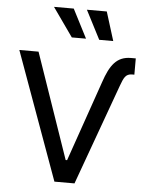

<svg xmlns="http://www.w3.org/2000/svg" viewBox="-63 -1039 841 1090"><g transform="rotate(5 357.0 -494.0)"><path d="M349.8 -127.8H341.6L134.6 -727.3H25.2L288.7 0H403.1L611.2 -574.2C628.2 -619.7 637.1 -644.5 675.4 -644.5H687.9V-737.2H660.5C579.2 -737.2 541.9 -683.9 508.9 -585.6ZM396.7 -824.2 312.5 -988.3H199.9L315.7 -824.2ZM551.8 -824.2 500.7 -988.3H387.4L471.9 -824.2Z"/></g></svg>

Font: Inter 465
Style: Regular
Weight: 400
Designer: Rasmus Andersson
Foundry: rsms
Version: Version 3.019;Glyphs 3.1.2 (3151)